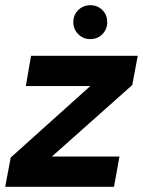

<svg xmlns="http://www.w3.org/2000/svg" viewBox="-32 -716 548 736"><path d="M-12 0 9 -112 314 -386H67L87 -502H496L475 -390L167 -116H426L405 0ZM314 -566Q287 -566 268 -585Q249 -604 249 -631Q249 -659 268 -677.5Q287 -696 314 -696Q342 -696 360.5 -677.5Q379 -659 379 -631Q379 -604 360.5 -585Q342 -566 314 -566Z"/></svg>

Font: DM Sans 16pt ExtraBold
Style: Italic
Weight: 800
Italic angle: -10°
Version: Version 4.004;gftools[0.9.30]